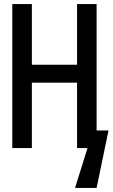

<svg xmlns="http://www.w3.org/2000/svg" viewBox="-20 -734 558 952"><path d="M41 0V-714H138V-413H362V-714H459V-87H518L459 198H352L414 0H362V-324H138V0Z"/></svg>

Font: Noto Sans Mono ExtraCondensed Medium
Style: Regular
Weight: 500
Width: 2
Designer: Monotype Design Team
Foundry: Monotype Imaging Inc.
Version: Version 2.014